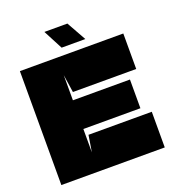

<svg xmlns="http://www.w3.org/2000/svg" viewBox="-141 -900 923 1012"><g transform="rotate(-20 320.0 -394.5)"><path d="M351 -789H222L279 -680H412ZM240 -107V-238H560V-399H240V-540L255 -440H610V-639H30V0H610V-200H255Z"/></g></svg>

Font: Banana Brick
Style: Regular
Weight: 400
Designer: artmaker
Foundry: artmaker
Version: Version 4.000 2011 initial release